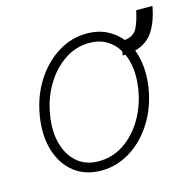

<svg xmlns="http://www.w3.org/2000/svg" viewBox="-92 -689 813 796"><g transform="rotate(-15 314.5 -290.5)"><path d="M559.3 -593.4H628.9Q618.3 -532 591.8 -489.7Q565.3 -447.4 512.1 -433.2Q525.6 -398.8 529.1 -356.7Q532.7 -314.6 525.2 -267Q511.7 -186.4 471.6 -123.4Q431.5 -60.4 373.4 -24.5Q315.3 11.4 248.6 11.4Q180.4 11.4 133.3 -25.6Q86.3 -62.5 66.4 -127Q46.5 -191.4 60 -274.5Q73.5 -355.5 113.6 -418.5Q153.8 -481.5 211.6 -517.6Q269.5 -553.6 335.6 -553.6Q382.1 -553.6 419.2 -535.9Q456.3 -518.1 481.9 -486.5Q522.4 -491.5 536.4 -521Q550.4 -550.4 559.3 -593.4ZM248.9 -28.8Q307.5 -28.8 356.5 -61.4Q405.5 -94.1 438.7 -149.9Q471.9 -205.6 483 -274.5Q497.2 -362.6 468.8 -426.8Q463.1 -426.5 457 -426.5L459.5 -443.9Q440.7 -476.2 409.4 -494.7Q378.2 -513.1 336.3 -513.1Q278.4 -513.1 229.2 -480.1Q180 -447.1 146.7 -391.3Q113.3 -335.6 102.3 -267Q90.9 -200.6 105.1 -146.5Q119.3 -92.3 156.1 -60.5Q192.8 -28.8 248.9 -28.8Z"/></g></svg>

Font: Inter Extra Light  BETA
Style: Italic
Weight: 200
Italic angle: 9.39999°
Designer: Rasmus Andersson
Foundry: rsms
Version: Version 3.011;git-f93a4a705